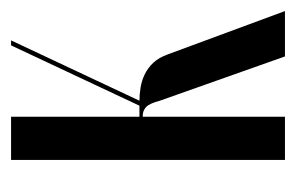

<svg xmlns="http://www.w3.org/2000/svg" viewBox="-114 -421 535 347"><g transform="rotate(-90 153.5 -247.5)"><path d="M145 -226Q140 -245 133.5 -251Q127 -257 118 -257H116V0H38V-495H116V-263H136L245 -495H254L145 -263Q156 -263 168.5 -261Q181 -259 192.5 -253.5Q204 -248 213.5 -238Q223 -228 229 -211L307 0H225Z"/></g></svg>

Font: Moniqa SemBd Narrow Display
Style: Regular
Weight: 600
Width: 4
Designer: Rajesh Rajput
Foundry: Rajesh Rajput
Version: Version 1.000